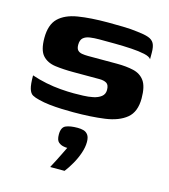

<svg xmlns="http://www.w3.org/2000/svg" viewBox="-101 -485 719 819"><g transform="rotate(15 258.5 -75.5)"><path d="M230.2 3.6Q206.2 3.6 178.9 2.6Q151.7 1.6 125.2 -1.3Q98.7 -4.3 77.3 -9.9Q58.9 -14.2 47.4 -20.5Q36 -26.8 30.3 -45.6Q24.7 -64.3 24.7 -104Q55.8 -93.4 88.8 -86.7Q121.8 -80 153.5 -77.5Q185.3 -74.9 212.3 -74.9Q230.7 -74.9 253.4 -75.7Q276.1 -76.4 297 -80.7Q317.9 -85 331.8 -95.7Q345.6 -106.4 345.6 -125.3Q345.6 -147.7 333.9 -154.8Q322.2 -161.9 302 -161.9H187.7Q142.3 -161.9 106.6 -166.7Q70.9 -171.6 50.4 -194.2Q29.9 -216.8 29.9 -270.7Q29.9 -329.7 59.4 -358.3Q88.9 -386.9 143.8 -395.8Q198.7 -404.7 275.7 -404.7Q304 -404.7 341.4 -403.9Q378.9 -403.1 406.8 -399.1Q438 -395.8 455.8 -389.5Q473.5 -383.2 481.2 -369.5Q488.9 -355.7 488.9 -328V-299.6Q482.7 -309.9 458.2 -315.3Q433.7 -320.6 399.4 -322.7Q365 -324.8 327.6 -325.1Q290.2 -325.4 258.2 -325.4Q236 -325.4 217.4 -322.8Q198.8 -320.3 187.8 -310.7Q176.9 -301.2 176.9 -280Q176.9 -263.6 183.8 -256.2Q190.7 -248.8 202.8 -246.7Q214.9 -244.6 230 -244.6H357.2Q399.4 -244.6 431 -237.2Q462.6 -229.8 480 -205.4Q497.4 -181 497.4 -128.8Q497.4 -69.1 463.3 -41.1Q429.2 -13 369.2 -4.7Q309.3 3.6 230.2 3.6ZM196.3 254.7Q207.5 234.1 215.1 218.9Q222.7 203.7 230 189.1Q237.3 174.5 245.6 157.1Q242.5 157.1 238.6 156.8Q234.7 156.4 230.9 155.7Q217.3 153.7 206.7 144.8Q196.1 136 196.1 110.8Q196.1 79.2 215 71Q233.8 62.9 266.9 62.9Q280.8 62.9 292.7 66.1Q304.6 69.3 312.4 79.8Q320.3 90.4 320.3 111.5Q320.3 134.5 311.3 160.7Q302.4 187 288.3 211.6Q274.3 236.3 259.9 254.7Z"/></g></svg>

Font: Genos Thin
Style: Regular
Weight: 100
Designer: Robert E. Leuschke
Foundry: Robert E. Leuschke
Version: Version 1.010